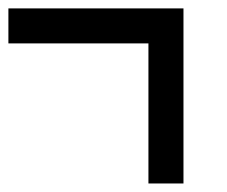

<svg xmlns="http://www.w3.org/2000/svg" viewBox="-20 -520 540 457"><path d="M333.3 -83.3V-416.7H0V-500H416.7V-83.3Z"/></svg>

Font: Galmuri11 Condensed
Style: Regular
Weight: 400
Width: 3
Designer: Lee Minseo (quiple)
Version: Version 2.399;hotconv 1.1.1;makeotfexe 2.6.0 DEVELOPMENT